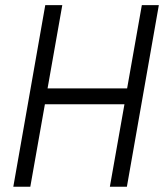

<svg xmlns="http://www.w3.org/2000/svg" viewBox="-20 -713 626 733"><path d="M399.4 0 455.1 -314.9H151.4L95.7 0H30.8L152.8 -693.4H217.8L161.6 -375.5H465.3L521.5 -693.4H586.4L464.4 0Z"/></svg>

Font: Cascadia Code PL Light
Style: Italic
Weight: 300
Italic angle: -10°
Monospace: yes
Designer: Aaron Bell
Foundry: Saja Typeworks
Version: Version 2404.023; ttfautohint (v1.8.4)